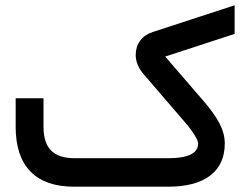

<svg xmlns="http://www.w3.org/2000/svg" viewBox="-20 -704 946 724"><path d="M603 -490.7 743.7 -327.6Q787.6 -277.3 807.6 -238.8Q827.6 -200.2 827.6 -163.1Q827.6 -84 772.7 -42Q717.8 0 613.8 0H259.8Q150.9 0 95 -57.1Q39.1 -114.3 39.1 -225.6V-323.7V-333.5H48.8H134.3H144V-323.7V-226.1Q144 -165.5 172.6 -136.5Q201.2 -107.4 261.2 -107.4H614.7Q727.1 -107.4 727.1 -163.1Q727.1 -169.4 721.7 -180.7Q716.3 -191.9 704.3 -209Q692.4 -226.1 674.8 -246.1L521.5 -424.3Q491.7 -459 491.7 -497.1Q492.2 -529.3 509 -551.5Q525.9 -573.7 556.6 -583.5L864.7 -684.1V-670.9V-583.5V-576.2Z"/></svg>

Font: Shabnam Medium WOL
Style: Medium-WOL
Weight: 500
Foundry: DejaVu fonts team - Redesigned by Saber Rastikerdar - Based on Vazir font
Version: Version 5.0.0